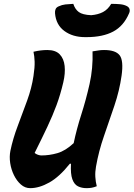

<svg xmlns="http://www.w3.org/2000/svg" viewBox="-20 -968 694 998"><path d="M137 10Q110 10 88.5 -9Q67 -28 52.5 -57.5Q38 -87 33 -120.5Q28 -154 34 -184Q47 -247 72 -313Q97 -379 121 -445Q145 -511 154 -573Q161 -618 160 -647.5Q159 -677 154 -699Q175 -704 192.5 -706Q210 -708 226 -708Q269 -708 290.5 -685.5Q312 -663 316 -625Q320 -587 309 -540Q294 -476 274 -422Q254 -368 226.5 -309.5Q199 -251 160 -173Q167 -167 177 -163.5Q187 -160 195 -160Q237 -160 278.5 -172Q320 -184 363 -224Q378 -296 402.5 -372.5Q427 -449 445.5 -531Q464 -613 461 -701Q481 -704 493 -706Q505 -708 521 -708Q581 -708 602 -680.5Q623 -653 612 -575Q601 -497 574.5 -418.5Q548 -340 520.5 -261Q493 -182 479 -102Q474 -74 475.5 -48.5Q477 -23 483 0Q468 6 456 8Q444 10 430 10Q405 10 385.5 0.5Q366 -9 356 -36.5Q346 -64 349 -117H343Q289 -49 236.5 -19.5Q184 10 137 10ZM558 -948Q584 -948 604.5 -946Q625 -944 640 -936Q651 -930 653.5 -920Q656 -910 651 -899Q623 -833 568.5 -804Q514 -775 430 -775H422Q358 -775 314.5 -807Q271 -839 266 -899Q265 -911 269 -920.5Q273 -930 285 -935Q302 -943 320 -945Q338 -947 361 -948Q370 -920 389.5 -905.5Q409 -891 454 -889Q490 -892 515.5 -905.5Q541 -919 558 -948Z"/></svg>

Font: Recursive Mn Csl St XBd
Style: Italic
Weight: 800
Italic angle: -15°
Monospace: yes
Version: Version 1.079;hotconv 1.0.112;makeotfexe 2.5.65598; ttfautoh